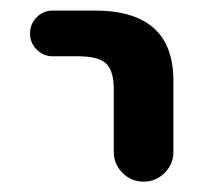

<svg xmlns="http://www.w3.org/2000/svg" viewBox="-20 -565 405 365"><path d="M80.1 -458Q62.5 -458 49.8 -470.7Q37.1 -483.4 37.1 -501.5Q37.1 -519.5 49.8 -532.2Q62.5 -544.9 80.1 -544.9H160.2Q310.5 -544.9 309.6 -410.2V-276.4Q309.6 -252.9 293 -236.3Q276.4 -219.7 252.9 -219.7Q229.5 -219.7 212.9 -236.3Q196.3 -252.9 196.3 -276.4V-394.5Q196.3 -430.7 181.6 -444.3Q167 -458 128.9 -458Z"/></svg>

Font: Gen Jyuu Gothic P Medium
Style: Regular
Weight: 500
Designer: [Source Han Sans]
Ryoko NISHIZUKA  (kana & ideographs); Paul D. Hunt (Latin, Greek & Cyrillic); Wenlong ZHANG  (bopomofo
Version: Version 1.002.20150607